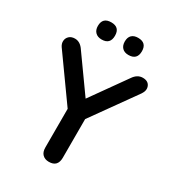

<svg xmlns="http://www.w3.org/2000/svg" viewBox="-215 -1027 1045 1155"><g transform="rotate(30 307.5 -449.5)"><path d="M400 -788Q372 -788 356.5 -804Q341 -820 341 -848Q341 -877 356.5 -892Q372 -907 400 -907Q460 -907 460 -848Q460 -788 400 -788ZM214 -788Q186 -788 170 -804Q154 -820 154 -848Q154 -907 214 -907Q273 -907 273 -848Q273 -788 214 -788ZM307 8Q279 8 262.5 -8.5Q246 -25 246 -56V-325L29 -629Q17 -647 18.5 -666.5Q20 -686 34.5 -699.5Q49 -713 74 -713Q111 -713 137 -673L309 -432L481 -674Q507 -713 545 -713Q582 -713 594 -686Q606 -659 585 -628L368 -324V-56Q368 8 307 8Z"/></g></svg>

Font: Chiron GoRound TC M
Style: Regular
Weight: 500
Designer: Ryoko NISHIZUKA 西塚涼子 (kana, bopomofo & ideographs); Paul D. Hunt (Latin, Greek & Cyrillic); Sandoll Communications 산돌커뮤니
Foundry: Adobe
Version: Version 1.000;hotconv 1.1.1;makeotfexe 2.6.0